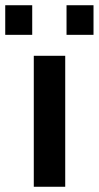

<svg xmlns="http://www.w3.org/2000/svg" viewBox="-62 -713 377 733"><path d="M187 0V-500H67V0ZM-42 -580H61V-693H-42ZM192 -580H295V-693H192Z"/></svg>

Font: Perun SemiBold
Style: Regular
Weight: 600
Foundry: Copyright (c) Stefan Peev, Context Ltd, 2016
Version: Version 1.089